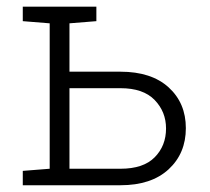

<svg xmlns="http://www.w3.org/2000/svg" viewBox="-20 -548 622 568"><path d="M336.4 -335.9Q427.7 -335.9 478.8 -289.6Q529.8 -243.2 529.8 -168.9Q529.8 -94.2 478.8 -47.1Q427.7 0 336.4 0H47.4V-42.5L127 -48.8V-479L47.4 -485.4V-528.3H265.1V-485.4L185.5 -479V-335.9ZM336.4 -48.8Q404.3 -48.8 437.7 -82.8Q471.2 -116.7 471.2 -168Q471.2 -217.3 437.5 -252.2Q403.8 -287.1 336.4 -287.1H185.5V-48.8Z"/></svg>

Font: Roboto Slab LO Light
Style: Regular
Weight: 300
Designer: Google
Version: Version 2.000